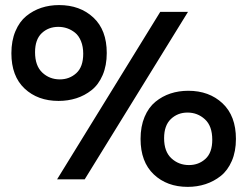

<svg xmlns="http://www.w3.org/2000/svg" viewBox="-20 -707 975 757"><path d="M210.9 -309.1Q128.9 -309.1 76.9 -357.9Q24.9 -406.7 24.9 -497.1Q24.9 -546.4 40.8 -584Q56.6 -621.6 83.5 -643.6Q110.4 -665.5 143.1 -676.3Q175.8 -687 212.9 -687Q295.4 -687 348.1 -637.9Q400.9 -588.9 400.9 -498Q400.9 -448.7 384.8 -411.1Q368.7 -373.5 341.3 -351.8Q314 -330.1 281 -319.6Q248 -309.1 210.9 -309.1ZM205.1 0 611.8 -660.2H721.2L314 0ZM215.8 -394Q253.9 -394 281 -418.7Q308.1 -443.4 308.1 -495.1Q308.1 -523.4 299.3 -544.9Q290.5 -566.4 275.9 -578.1Q261.2 -589.8 244.6 -595.5Q228 -601.1 210 -601.1Q170.9 -601.1 144.5 -576.2Q118.2 -551.3 118.2 -501Q118.2 -447.8 146.7 -420.9Q175.3 -394 215.8 -394ZM720.2 29.8Q638.2 29.8 586.2 -19.5Q534.2 -68.8 534.2 -159.2Q534.2 -208.5 550 -246.1Q565.9 -283.7 592.8 -305.7Q619.6 -327.6 652.3 -338.4Q685.1 -349.1 722.2 -349.1Q804.7 -349.1 857.4 -299.6Q910.2 -250 910.2 -159.2Q910.2 -109.9 894 -72.5Q877.9 -35.2 850.6 -13.4Q823.2 8.3 790.3 19Q757.3 29.8 720.2 29.8ZM725.1 -56.2Q763.2 -56.2 790 -80.6Q816.9 -105 816.9 -155.8Q816.9 -210.4 787.8 -236.8Q758.8 -263.2 719.2 -263.2Q680.7 -263.2 653.8 -237.8Q627 -212.4 627 -162.1Q627 -109.4 655.8 -82.8Q684.6 -56.2 725.1 -56.2Z"/></svg>

Font: Bricolage Grotesque Medium
Style: Regular
Weight: 500
Designer: Mathieu Triay
Foundry: Atelier Triay
Version: Version 1.000;gftools[0.9.30]